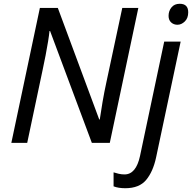

<svg xmlns="http://www.w3.org/2000/svg" viewBox="-20 -756 1016 1016"><path d="M40 0 191 -714H286L505 -124H508Q513 -160 522.5 -215.5Q532 -271 543 -321L627 -714H712L561 0H466L245 -592H242Q240 -571 234.5 -537Q229 -503 221.5 -464Q214 -425 206 -388L124 0ZM919 -625Q899 -625 885.5 -637.5Q872 -650 872 -672Q872 -698 887.5 -717Q903 -736 931 -736Q976 -736 976 -691Q976 -660 958 -642.5Q940 -625 919 -625ZM643 240Q606 240 581 230V156Q593 160 608 163.5Q623 167 639 167Q700 167 721 69L849 -536H936L806 77Q790 152 753.5 196Q717 240 643 240Z"/></svg>

Font: Manna Sans
Style: Italic
Weight: 400
Italic angle: -12°
Designer: Monotype Design Team
Foundry: Monotype Imaging Inc.
Version: Version 2.001.1; ttfautohint (v1.8.2)